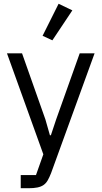

<svg xmlns="http://www.w3.org/2000/svg" viewBox="-20 -799 539 1019"><path d="M403 -516H482L251 120Q242 143 233 158.5Q224 174 211 183Q198 192 178.5 196Q159 200 131 200H90V130H171L210 20L17 -516H97L221 -165L245 -81H250L278 -165ZM258 -585 206 -609 291 -779 364 -744Z"/></svg>

Font: IBM Plex Sans Devanagari
Style: Regular
Weight: 400
Designer: Mike Abbink, Paul van der Laan, Pieter van Rosmalen, Erin McLaughlin
Foundry: Bold Monday
Version: Version 1.1